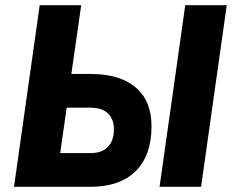

<svg xmlns="http://www.w3.org/2000/svg" viewBox="-20 -720 901 740"><path d="M34 0 133 -700H293L255 -435H329Q442 -435 503 -383Q564 -331 564 -233Q564 -121 503 -60.5Q442 0 329 0ZM212 -130H329Q373 -130 396 -154Q419 -178 419 -222Q419 -261 396 -283Q373 -305 329 -305H237ZM595 0 694 -700H854L755 0Z"/></svg>

Font: Finlandica
Style: Bold Italic
Weight: 700
Italic angle: -8°
Designer: Niklas Ekholm, Juho Hiilivirta, Jaakko Suomalainen
Foundry: Helsinki Type Studio
Version: Version 1.064; ttfautohint (v1.8.4.7-5d5b)